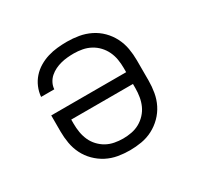

<svg xmlns="http://www.w3.org/2000/svg" viewBox="-121 -669 842 819"><g transform="rotate(-30 300.0 -260.0)"><path d="M300 8Q271 8 242 3Q213 -2 187 -15.5Q161 -29 140 -50Q119 -71 106 -97Q93 -123 88 -152Q83 -181 83 -210V-289H452V-310Q452 -331 448.5 -352Q445 -373 436 -392Q427 -411 412.5 -426.5Q398 -442 379.5 -452Q361 -462 340 -466Q319 -470 298 -470Q282 -470 266 -468.5Q250 -467 234.5 -463Q219 -459 204.5 -452Q190 -445 178 -434.5Q166 -424 158.5 -409.5Q151 -395 150 -379H85Q87 -403 96.5 -425.5Q106 -448 122 -466Q138 -484 159 -496.5Q180 -509 203 -516Q226 -523 250 -525.5Q274 -528 298 -528Q327 -528 356 -523Q385 -518 411.5 -505Q438 -492 459 -471Q480 -450 493.5 -423.5Q507 -397 512 -368Q517 -339 517 -310V-210Q517 -181 512 -152Q507 -123 494 -97Q481 -71 460 -50Q439 -29 413 -15.5Q387 -2 358 3Q329 8 300 8ZM300 -50Q321 -50 342 -54Q363 -58 381 -68Q399 -78 413.5 -93.5Q428 -109 436.5 -128Q445 -147 448.5 -168Q452 -189 452 -210V-231H148V-210Q148 -189 151.5 -168Q155 -147 163.5 -128Q172 -109 186.5 -93.5Q201 -78 219 -68Q237 -58 258 -54Q279 -50 300 -50Z"/></g></svg>

Font: Iosevka Aile Light
Style: Regular
Weight: 300
Designer: Belleve Invis
Foundry: Belleve Invis
Version: Version 27.3.5; ttfautohint (v1.8.4)